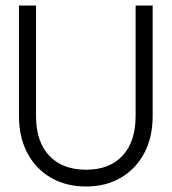

<svg xmlns="http://www.w3.org/2000/svg" viewBox="-20 -670 624 698"><path d="M49 -650H111V-248Q111 -155 159 -104Q207 -53 293 -53Q378 -53 425.5 -104Q473 -155 473 -248V-650H535V-248Q535 -171 504.5 -113.5Q474 -56 419.5 -24Q365 8 293 8Q220 8 165 -24Q110 -56 79.5 -113.5Q49 -171 49 -248Z"/></svg>

Font: Overused Grotesk Book
Style: Regular
Weight: 350
Version: Version 0.003